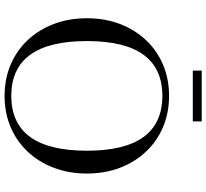

<svg xmlns="http://www.w3.org/2000/svg" viewBox="-52 -858 921 858"><g transform="rotate(90 409.0 -429.5)"><path d="M409 11Q333 11 269.5 -16Q206 -43 159.5 -92.5Q113 -142 87.5 -209.5Q62 -277 62 -357Q62 -437 87.5 -504Q113 -571 159.5 -620.5Q206 -670 269.5 -697Q333 -724 409 -724Q485 -724 548.5 -697Q612 -670 658.5 -620.5Q705 -571 730.5 -504Q756 -437 756 -357Q756 -277 730.5 -209.5Q705 -142 658.5 -92.5Q612 -43 548.5 -16Q485 11 409 11ZM409 -19Q654 -19 654 -357Q654 -694 409 -694Q164 -694 164 -357Q164 -19 409 -19ZM296 -830V-870H523V-830Z"/></g></svg>

Font: Baskervville SC
Style: Regular
Weight: 400
Designer: Alexis Faudot, Rémi Forte, Morgane Pierson, Rafael Ribas, Tanguy Vanlaeys, Rosalie Wagner, Thomas Huot-Marchand
Foundry: ANRT
Version: Version 1.100